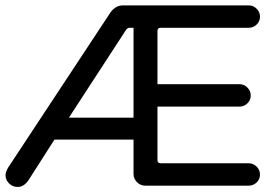

<svg xmlns="http://www.w3.org/2000/svg" viewBox="-20 -703 1056 728"><path d="M1 -39.1Q1 -50.8 10.7 -67.4L400.4 -658.2Q419.9 -682.6 446.3 -682.6H922.9Q940.4 -682.6 953.1 -669.9Q965.8 -657.2 965.8 -639.6Q965.8 -622.1 953.1 -609.9Q940.4 -597.7 922.9 -597.7H588.9Q577.1 -597.7 577.1 -585.9V-383.8H887.7Q905.3 -383.8 918 -371.1Q930.7 -358.4 930.7 -340.8Q930.7 -323.2 918 -311Q905.3 -298.8 887.7 -298.8H577.1V-95.7Q577.1 -84 588.9 -84H922.9Q940.4 -84 953.1 -71.3Q965.8 -58.6 965.8 -41Q965.8 -23.4 953.1 -11.2Q940.4 1 922.9 1H531.2Q512.7 1 499.5 -12.2Q486.3 -25.4 486.3 -43.9V-173.8H186.5L87.9 -19.5Q70.3 5.9 46.9 5.9Q28.3 5.9 14.6 -7.3Q1 -20.5 1 -39.1ZM472.7 -597.7Q462.9 -597.7 458 -589.8L241.2 -256.8H486.3V-597.7Z"/></svg>

Font: FakePearl
Style: Regular
Weight: 400
Version: Version 1.2